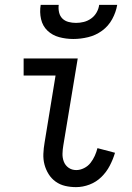

<svg xmlns="http://www.w3.org/2000/svg" viewBox="-20 -760 540 788"><path d="M292 8Q269 8 247.5 3Q226 -2 208.5 -14.5Q191 -27 179.5 -45.5Q168 -64 162.5 -85Q157 -106 158 -129Q159 -152 163 -175L208 -450H77V-520H299L240 -164Q237 -147 236.5 -129.5Q236 -112 242 -96.5Q248 -81 261.5 -71.5Q275 -62 293 -62Q309 -62 325 -70Q341 -78 351.5 -91.5Q362 -105 369 -120.5Q376 -136 380 -152L452 -133Q444 -106 430.5 -80Q417 -54 396 -33.5Q375 -13 347.5 -2.5Q320 8 292 8ZM281 -600Q251 -600 223 -607.5Q195 -615 175 -634Q155 -653 148.5 -681.5Q142 -710 147 -740H221Q219 -724 222.5 -709Q226 -694 236 -684Q246 -674 261 -670Q276 -666 292 -666Q308 -666 324 -670Q340 -674 354 -684Q368 -694 376.5 -709Q385 -724 387 -740H461Q456 -710 440.5 -681.5Q425 -653 399 -634Q373 -615 342 -607.5Q311 -600 281 -600Z"/></svg>

Font: Iosevka Curly Slab
Style: Italic
Weight: 400
Italic angle: -9°
Monospace: yes
Designer: Belleve Invis
Foundry: Belleve Invis
Version: Version 22.1.2; ttfautohint (v1.8.4)